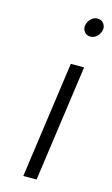

<svg xmlns="http://www.w3.org/2000/svg" viewBox="-112 -753 463 796"><g transform="rotate(15 119.0 -355.0)"><path d="M75 0H132L202 -500H145ZM237 -670Q240 -685 230 -698Q221 -710 204 -710Q188 -710 176 -698Q164 -686 161 -670Q158 -655 168 -642Q177 -630 193 -630Q210 -630 222 -642Q234 -654 237 -670Z"/></g></svg>

Font: Unageo
Style: Light-Italic
Weight: 300
Designer: Richard Sepsi
Foundry: Richard Sepsi
Version: Version 2.000